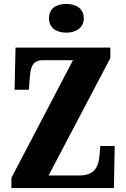

<svg xmlns="http://www.w3.org/2000/svg" viewBox="-20 -956 641 976"><path d="M317 -790C365 -790 406 -814 406 -863C406 -914 365 -936 317 -936C267 -936 229 -914 229 -863C229 -814 267 -790 317 -790ZM38 0H559L563 -214H490L486 -169C482 -117 467 -64 385 -64H227L541 -661V-714H59L54 -500H127L131 -557C135 -614 144 -650 200 -650H351L38 -52Z"/></svg>

Font: Noto Serif Georgian ExtraCondensed Black
Style: Regular
Weight: 900
Width: 2
Designer: Monotype Design Team, Akaki Razmadze
Foundry: Google LLC
Version: Version 2.003